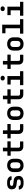

<svg xmlns="http://www.w3.org/2000/svg" viewBox="2882 -3708 836 6640"><g transform="rotate(-90 3300.0 -388.0)"><path d="M277.4 9.2Q212.3 9.2 164.4 -11.1Q116.5 -31.3 90.5 -68.3Q64.5 -105.3 64.5 -156.3H187.9Q187.9 -124.1 211.4 -107Q234.9 -89.9 277.4 -89.9H321.4Q366.1 -89.9 390.7 -107.2Q415.3 -124.5 415.3 -156.3Q415.3 -185.9 398.1 -200.9Q381 -216 345.6 -220L208.8 -237.9Q142.9 -246.4 107.2 -289Q71.5 -331.6 71.5 -397.6Q71.5 -476 123.7 -517.6Q175.8 -559.2 273.9 -559.2H319.7Q411.9 -559.2 468 -517Q524.1 -474.9 525.7 -405.1H402Q401.1 -431.1 379.1 -446.6Q357.1 -462.1 319.7 -462.1H273.9Q234.3 -462.1 213 -445.8Q191.7 -429.5 191.7 -401.1Q191.7 -376 207.5 -364.3Q223.4 -352.5 252.9 -348.5L382 -331.5Q458.5 -321.5 497 -276.9Q535.5 -232.4 535.5 -157.5Q535.5 -78.2 480.6 -34.5Q425.7 9.2 321.4 9.2Z M900 9.2Q829.9 9.2 778.2 -17.7Q726.5 -44.6 698.2 -94.1Q670 -143.6 670 -210.8V-339.2Q670 -406.8 698.2 -456.1Q726.5 -505.4 778.2 -532.3Q829.9 -559.2 900 -559.2Q971.1 -559.2 1022.3 -532.3Q1073.5 -505.4 1101.8 -456.1Q1130 -406.8 1130 -339.2V-210.8Q1130 -143.6 1101.8 -94.1Q1073.5 -44.6 1022.1 -17.7Q970.7 9.2 900 9.2ZM900 -100.1Q950.2 -100.1 977.6 -127.5Q1004.9 -155 1004.9 -206.7V-343.3Q1004.9 -395.6 977.6 -422.8Q950.2 -449.9 900 -449.9Q850.8 -449.9 822.9 -422.8Q795.1 -395.6 795.1 -343.3V-206.7Q795.1 -155 822.9 -127.5Q850.8 -100.1 900 -100.1Z M1555 0Q1477.6 0 1432.5 -44.5Q1387.4 -88.9 1387.4 -165.5V-437H1235.3V-550H1387.4V-705H1512.6V-550H1731.7V-437H1512.6V-168.4Q1512.6 -143.9 1526.1 -128.5Q1539.7 -113 1563.8 -113H1726.7V0Z M2155 0Q2077.6 0 2032.5 -44.5Q1987.4 -88.9 1987.4 -165.5V-437H1835.3V-550H1987.4V-705H2112.6V-550H2331.7V-437H2112.6V-168.4Q2112.6 -143.9 2126.1 -128.5Q2139.7 -113 2163.8 -113H2326.7V0Z M2700 9.2Q2629.9 9.2 2578.2 -17.7Q2526.5 -44.6 2498.2 -94.1Q2470 -143.6 2470 -210.8V-339.2Q2470 -406.8 2498.2 -456.1Q2526.5 -505.4 2578.2 -532.3Q2629.9 -559.2 2700 -559.2Q2771.1 -559.2 2822.3 -532.3Q2873.5 -505.4 2901.8 -456.1Q2930 -406.8 2930 -339.2V-210.8Q2930 -143.6 2901.8 -94.1Q2873.5 -44.6 2822.1 -17.7Q2770.7 9.2 2700 9.2ZM2700 -100.1Q2750.2 -100.1 2777.6 -127.5Q2804.9 -155 2804.9 -206.7V-343.3Q2804.9 -395.6 2777.6 -422.8Q2750.2 -449.9 2700 -449.9Q2650.8 -449.9 2622.9 -422.8Q2595.1 -395.6 2595.1 -343.3V-206.7Q2595.1 -155 2622.9 -127.5Q2650.8 -100.1 2700 -100.1Z M3355 0Q3277.6 0 3232.5 -44.5Q3187.4 -88.9 3187.4 -165.5V-437H3035.3V-550H3187.4V-705H3312.6V-550H3531.7V-437H3312.6V-168.4Q3312.6 -143.9 3326.1 -128.5Q3339.7 -113 3363.8 -113H3526.7V0Z M3676.2 0V-113H3863.6V-437H3696.2V-550H3988.7V-113H4157.9V0ZM3917.9 -642Q3880.2 -642 3858 -661.3Q3835.8 -680.7 3835.8 -713.8Q3835.8 -747.3 3858 -766.8Q3880.2 -786.4 3917.9 -786.4Q3955.6 -786.4 3977.8 -766.8Q4000 -747.3 4000 -713.8Q4000 -680.7 3977.8 -661.3Q3955.6 -642 3917.9 -642Z M4555 0Q4477.6 0 4432.5 -44.5Q4387.4 -88.9 4387.4 -165.5V-437H4235.3V-550H4387.4V-705H4512.6V-550H4731.7V-437H4512.6V-168.4Q4512.6 -143.9 4526.1 -128.5Q4539.7 -113 4563.8 -113H4726.7V0Z M5100 9.2Q5029.9 9.2 4978.2 -17.7Q4926.5 -44.6 4898.2 -94.1Q4870 -143.6 4870 -210.8V-339.2Q4870 -406.8 4898.2 -456.1Q4926.5 -505.4 4978.2 -532.3Q5029.9 -559.2 5100 -559.2Q5171.1 -559.2 5222.3 -532.3Q5273.5 -505.4 5301.8 -456.1Q5330 -406.8 5330 -339.2V-210.8Q5330 -143.6 5301.8 -94.1Q5273.5 -44.6 5222.1 -17.7Q5170.7 9.2 5100 9.2ZM5100 -100.1Q5150.2 -100.1 5177.6 -127.5Q5204.9 -155 5204.9 -206.7V-343.3Q5204.9 -395.6 5177.6 -422.8Q5150.2 -449.9 5100 -449.9Q5050.8 -449.9 5022.9 -422.8Q4995.1 -395.6 4995.1 -343.3V-206.7Q4995.1 -155 5022.9 -127.5Q5050.8 -100.1 5100 -100.1Z M5456.2 0V-113H5642.8V-617H5470.4V-730H5767.9V-113H5957.9V0Z M6076.2 0V-113H6263.6V-437H6096.2V-550H6388.7V-113H6557.9V0ZM6317.9 -642Q6280.2 -642 6258 -661.3Q6235.8 -680.7 6235.8 -713.8Q6235.8 -747.3 6258 -766.8Q6280.2 -786.4 6317.9 -786.4Q6355.6 -786.4 6377.8 -766.8Q6400 -747.3 6400 -713.8Q6400 -680.7 6377.8 -661.3Q6355.6 -642 6317.9 -642Z"/></g></svg>

Font: Atlassian Mono
Style: Regular
Weight: 400
Monospace: yes
Designer: Philipp Nurullin, Konstantin Bulenkov
Foundry: Modifications by Atlassian Pty Ltd, manufactured by JetBrains
Version: Version 2.304